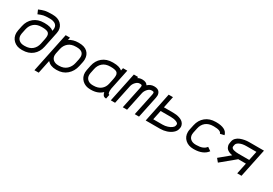

<svg xmlns="http://www.w3.org/2000/svg" viewBox="37 -1703 4126 2906"><g transform="rotate(30 2100.5 -250.5)"><path d="M338.4 -512.2H351.1Q456.5 -512.2 506.3 -469.2L510.3 -486.3Q513.2 -501 513.2 -514.6Q513.2 -542 501.2 -561.8Q489.3 -581.5 469.2 -591.6Q449.2 -601.6 428.7 -606Q408.2 -610.4 385.7 -610.4H374.5Q307.6 -610.4 272.9 -602.8Q238.3 -595.2 186 -572.8L156.7 -640.1Q215.8 -665.5 256.6 -674.6Q297.4 -683.6 374.5 -683.6H387.7Q481.9 -683.6 534.2 -635.5Q586.4 -587.4 586.4 -514.6Q586.4 -496.1 581.5 -471.7L525.4 -201.2Q504.9 -102.5 434.8 -45.2Q364.7 12.2 258.3 12.2H245.1Q158.2 12.2 103.8 -39.3Q49.3 -90.8 49.3 -170.4Q49.3 -189.9 54.2 -215.8L71.3 -298.8Q91.8 -397 161.9 -454.6Q231.9 -512.2 338.4 -512.2ZM142.6 -284.2 125.5 -201.2Q122.6 -188.5 122.6 -170.4Q122.6 -121.1 155.8 -91.1Q189 -61 245.1 -61H258.3Q340.8 -61 389.9 -102.8Q439 -144.5 454.1 -215.8L472.2 -305.2Q478 -335.4 478 -357.4Q478 -371.6 476.1 -381.3Q474.1 -391.1 466.8 -402.8Q459.5 -414.6 446.3 -421.9Q433.1 -429.2 408.9 -434.1Q384.8 -439 351.1 -439H338.4Q256.3 -439 206.8 -396.7Q157.2 -354.5 142.6 -284.2Z M742.2 -284.2 724.6 -201.2Q721.2 -184.6 721.2 -168.5Q721.2 -118.7 755.1 -89.8Q789.1 -61 845.2 -61H857.4Q938 -61 988.8 -106.4Q1039.6 -151.9 1055.2 -225.6L1070.8 -298.8Q1075.2 -321.3 1075.2 -339.8Q1075.2 -439 951.2 -439H939Q856.4 -439 806.9 -397Q757.3 -355 742.2 -284.2ZM644.5 183.1H569.8L714.4 -512.7H789.6L780.3 -467.8Q847.7 -512.2 939 -512.2H951.2Q1047.4 -512.2 1097.9 -465.1Q1148.4 -418 1148.4 -339.8Q1148.4 -314.9 1142.1 -284.2L1126.5 -210.9Q1105 -111.8 1034.2 -49.8Q963.4 12.2 857.4 12.2H845.2Q748.5 12.2 692.9 -48.3Z M1342.8 -284.2 1325.7 -201.2Q1322.8 -188.5 1322.8 -170.4Q1322.8 -121.1 1356 -91.1Q1389.2 -61 1445.3 -61H1458.5Q1539.1 -61 1588.6 -100.8Q1638.2 -140.6 1652.3 -208L1671.4 -298.8Q1678.2 -332 1678.2 -356.9Q1678.2 -371.1 1676.3 -381.1Q1674.3 -391.1 1667 -402.8Q1659.7 -414.6 1646.5 -421.9Q1633.3 -429.2 1609.1 -434.1Q1585 -439 1551.3 -439H1538.6Q1456.5 -439 1407 -396.7Q1357.4 -354.5 1342.8 -284.2ZM1738.8 -61.5 1723.6 12.2H1721.7Q1703.1 12.2 1689.9 6.3Q1676.8 0.5 1669.2 -11Q1661.6 -22.5 1657.7 -33Q1653.8 -43.5 1650.4 -58.6Q1576.7 12.2 1458.5 12.2H1445.3Q1358.4 12.2 1304 -39.3Q1249.5 -90.8 1249.5 -170.4Q1249.5 -189.9 1254.4 -215.8L1271.5 -298.8Q1292 -397 1362.1 -454.6Q1432.1 -512.2 1538.6 -512.2H1551.3Q1656.7 -512.2 1706.5 -468.8L1715.8 -513.7H1790.5L1716.3 -157.2Q1712.9 -140.1 1712.9 -121.6Q1712.9 -61.5 1737.3 -61.5Z M2298.8 -387.7Q2301.8 -402.3 2301.8 -413.1Q2301.8 -427.2 2295.7 -433.1Q2289.6 -439 2267.6 -439H2260.3Q2223.6 -439 2192.1 -403.8Q2160.6 -368.7 2152.3 -329.1L2083 0H2008.3L2089.8 -387.7Q2092.8 -402.3 2092.8 -413.1Q2092.8 -422.4 2091.1 -427.2Q2089.4 -432.1 2081.8 -435.5Q2074.2 -439 2058.6 -439H2050.8Q2016.6 -439 1984.1 -405Q1951.7 -371.1 1942.9 -329.1L1873.5 0H1798.8L1905.8 -512.7H1980.5L1976.1 -491.2Q2011.7 -512.2 2050.8 -512.2H2058.6Q2127 -512.2 2152.8 -467.3Q2202.6 -512.2 2260.3 -512.2H2267.6Q2298.3 -512.2 2320.3 -503.2Q2342.3 -494.1 2353.8 -478.8Q2365.2 -463.4 2370.1 -447.3Q2375 -431.2 2375 -413.1Q2375 -396.5 2370.1 -373L2292 0H2217.3Z M2547.9 -310.5H2709.5Q2739.3 -310.5 2766.6 -306.9Q2793.9 -303.2 2821.5 -293.9Q2849.1 -284.7 2869.6 -270.8Q2890.1 -256.8 2903.8 -234.1Q2917.5 -211.4 2919.4 -183.1Q2919.4 -175.8 2917 -162.1L2913.1 -143.6Q2904.3 -102.1 2865 -68.6Q2825.7 -35.2 2771.2 -17.6Q2716.8 0 2660.2 0H2408.7L2514.6 -512.2H2589.8ZM2498.5 -73.2H2660.2Q2704.1 -73.2 2745.1 -86.2Q2786.1 -99.1 2811.8 -118.7Q2837.4 -138.2 2841.8 -158.2L2844.2 -169.4Q2846.2 -177.2 2846.2 -182.6Q2846.2 -206.1 2805.7 -221.7Q2765.1 -237.3 2709.5 -237.3H2532.7Z M3351.6 -438.5H3339.4Q3259.3 -438.5 3208.5 -397.7Q3157.7 -356.9 3142.6 -284.2L3125 -201.2Q3121.6 -184.6 3121.6 -168.5Q3121.6 -118.7 3155.5 -89.8Q3189.5 -61 3245.6 -61H3257.8Q3380.9 -61 3427.2 -127.4L3487.8 -85.4Q3455.1 -38.6 3395.8 -13.2Q3336.4 12.2 3257.8 12.2H3245.6Q3159.2 12.2 3103.8 -37.8Q3048.3 -87.9 3048.3 -168.5Q3048.3 -190.4 3053.7 -215.8L3071.3 -298.8Q3092.3 -397 3162.8 -454.3Q3233.4 -511.7 3339.4 -511.7H3351.6Q3434.6 -511.7 3487.5 -485.6Q3540.5 -459.5 3553.7 -403.8L3482.4 -387.2Q3470.2 -438.5 3351.6 -438.5Z M3806.2 -198.2Q3772.9 -203.6 3748.5 -215.1Q3724.1 -226.6 3711.4 -238.3Q3698.7 -250 3690.9 -266.1Q3683.1 -282.2 3680.9 -293Q3678.7 -303.7 3677.7 -317.4Q3677.7 -329.6 3681.2 -345.7L3685.5 -370.6Q3691.9 -405.8 3717.8 -432.1Q3743.7 -458.5 3780.3 -472.4Q3816.9 -486.3 3854 -492.9Q3891.1 -499.5 3927.2 -499.5H4187.5L4083 0H4008.3L4048.8 -192.9H3915L3673.8 6.3L3627 -50.3ZM4097.7 -426.3H3927.2Q3853.5 -426.3 3808.8 -404.8Q3764.2 -383.3 3757.8 -356L3753.9 -337.9Q3750.5 -327.6 3750.5 -317.4Q3750.5 -302.7 3762 -292.2Q3773.4 -281.7 3793 -276.4Q3812.5 -271 3833.5 -268.6Q3854.5 -266.1 3878.4 -266.1H4064Z"/></g></svg>

Font: Anka/Coder
Style: Italic
Weight: 400
Italic angle: -12°
Monospace: yes
Version: Version 001.100